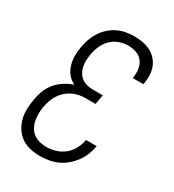

<svg xmlns="http://www.w3.org/2000/svg" viewBox="-182 -845 863 955"><g transform="rotate(30 250.0 -367.5)"><path d="M197 8Q168 8 140.5 2Q113 -4 91 -19Q69 -34 54 -56Q39 -78 31.5 -104.5Q24 -131 24.5 -159.5Q25 -188 30 -217Q34 -244 44 -271Q54 -298 72 -320.5Q90 -343 115.5 -359.5Q141 -376 168 -385Q145 -396 129.5 -415Q114 -434 106.5 -458Q99 -482 98.5 -508.5Q98 -535 103 -562Q107 -586 115 -609.5Q123 -633 136.5 -654.5Q150 -676 169.5 -694Q189 -712 211.5 -723Q234 -734 258.5 -738.5Q283 -743 307 -743Q331 -743 354 -739Q377 -735 397.5 -725Q418 -715 434 -698.5Q450 -682 458.5 -661Q467 -640 468.5 -616.5Q470 -593 466 -569L464 -559H403L404 -566Q408 -590 404 -614Q400 -638 386 -655.5Q372 -673 349.5 -680.5Q327 -688 303 -688Q277 -688 251 -678Q225 -668 206 -648.5Q187 -629 176.5 -603.5Q166 -578 162 -553Q159 -535 158.5 -517Q158 -499 162 -482.5Q166 -466 174.5 -451.5Q183 -437 196.5 -427.5Q210 -418 227 -414Q244 -410 262 -410H317L307 -355H252Q233 -355 213.5 -351.5Q194 -348 176 -339Q158 -330 142.5 -316Q127 -302 116 -284.5Q105 -267 99 -248Q93 -229 89 -210Q86 -190 86 -170Q86 -150 90 -131Q94 -112 103.5 -95.5Q113 -79 128 -68Q143 -57 162 -52Q181 -47 201 -47Q227 -47 254 -55Q281 -63 303 -81Q325 -99 338 -124Q351 -149 356 -176H417Q413 -151 403.5 -126.5Q394 -102 378 -80Q362 -58 341.5 -40.5Q321 -23 297 -12Q273 -1 247 3.5Q221 8 197 8Z"/></g></svg>

Font: Iosevka Term Curly Lt Obl
Style: Regular
Weight: 300
Italic angle: -9°
Designer: Belleve Invis
Foundry: Belleve Invis
Version: Version 32.3.0